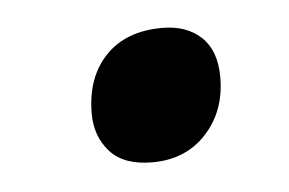

<svg xmlns="http://www.w3.org/2000/svg" viewBox="-28 -460 324 215"><g transform="rotate(-5 134.5 -352.5)"><path d="M73.2 -337.9Q73.2 -378.4 96.2 -402.6Q119.1 -426.8 160.2 -426.8Q187.5 -426.8 203.9 -411.4Q220.2 -396 220.2 -366.2Q220.2 -328.1 197 -303Q173.8 -277.8 136.2 -277.8Q104 -277.8 88.6 -295.2Q73.2 -312.5 73.2 -337.9Z"/></g></svg>

Font: Open Sans Semibold
Style: Italic
Weight: 600
Italic angle: -12°
Foundry: Ascender Corporation
Version: Version 1.10